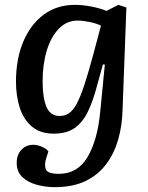

<svg xmlns="http://www.w3.org/2000/svg" viewBox="-20 -543 611 793"><path d="M413 -276 405 -277 380 -186Q364 -125 342.5 -81Q321 -37 288 -14Q255 9 202 9Q146 9 111.5 -20.5Q77 -50 61.5 -98.5Q46 -147 46 -205Q46 -299 76 -370.5Q106 -442 160.5 -482.5Q215 -523 290 -523Q319 -523 354.5 -516.5Q390 -510 420 -498L469 -523L502 -512L486 -84Q484 -22 468 34Q452 90 419 134.5Q386 179 333.5 204.5Q281 230 206 230Q168 230 131.5 220Q95 210 72 188Q49 166 49 130Q49 96 68.5 75.5Q88 55 117 55Q133 55 151.5 62.5Q170 70 180 82L171 110Q162 138 169.5 156.5Q177 175 223 175Q301 175 342 105Q383 35 394 -82ZM226 -64Q248 -64 264.5 -75Q281 -86 296 -113Q311 -140 327.5 -189.5Q344 -239 365 -317L397 -437Q380 -446 351 -452Q322 -458 301 -458Q255 -458 222.5 -424Q190 -390 173 -333.5Q156 -277 156 -207Q156 -139 172 -101.5Q188 -64 226 -64Z"/></svg>

Font: Literata 12pt Medium
Style: Italic
Weight: 500
Italic angle: -2°
Designer: Latin by Veronika Burian and Jose Scaglione. Greek by Irene Vlachou. Cyrillic by Vera Evstafieva
Foundry: TypeTogether
Version: Version 3.002